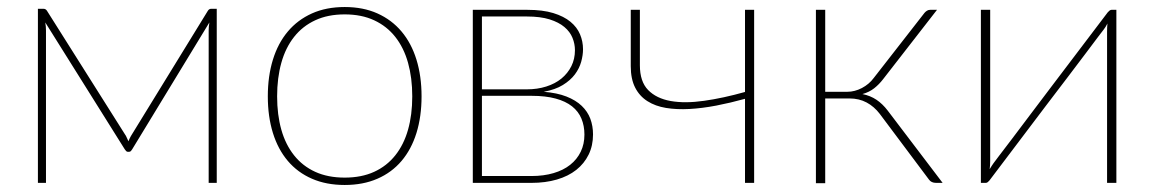

<svg xmlns="http://www.w3.org/2000/svg" viewBox="-20 -521 3288 547"><path d="M346 -118.5Q347.5 -122 349 -125.8Q350.5 -129.5 353 -133.5L572 -490Q575.5 -496 582 -496H597.5V0H574.5V-434.5Q574.5 -439.5 575 -445.5Q575.5 -451.5 576.5 -457L356.5 -95.5Q355 -93 353 -90.8Q351 -88.5 347.5 -88.5H344Q341.5 -88.5 339.2 -90.8Q337 -93 335.5 -95.5L109 -457Q110 -451.5 110.5 -445.5Q111 -439.5 111 -434.5V0H88V-496H103.5Q110.5 -496 114 -490L339 -133.5Z M962 -501Q1014.5 -501 1055.2 -482.8Q1096 -464.5 1124 -431.2Q1152 -398 1166.5 -351Q1181 -304 1181 -246.5Q1181 -189 1166.5 -142.2Q1152 -95.5 1124 -62.5Q1096 -29.5 1055.2 -11.8Q1014.5 6 962 6Q909.5 6 868.8 -11.8Q828 -29.5 800 -62.5Q772 -95.5 757.5 -142.2Q743 -189 743 -246.5Q743 -304 757.5 -351Q772 -398 800 -431.2Q828 -464.5 868.8 -482.8Q909.5 -501 962 -501ZM962 -15Q1010 -15 1046 -31.5Q1082 -48 1106.2 -78.5Q1130.5 -109 1142.5 -151.5Q1154.5 -194 1154.5 -246.5Q1154.5 -299 1142.5 -342Q1130.5 -385 1106.2 -415.8Q1082 -446.5 1046 -463.2Q1010 -480 962 -480Q914 -480 878 -463.2Q842 -446.5 817.8 -415.8Q793.5 -385 781.5 -342Q769.5 -299 769.5 -246.5Q769.5 -194 781.5 -151.5Q793.5 -109 817.8 -78.5Q842 -48 878 -31.5Q914 -15 962 -15Z M1327 -493H1482.5Q1526 -493 1556.2 -483.8Q1586.5 -474.5 1605.2 -459Q1624 -443.5 1632.5 -423.2Q1641 -403 1641 -380.5Q1641 -364 1635.8 -345Q1630.5 -326 1617.8 -309Q1605 -292 1583.5 -278.8Q1562 -265.5 1529 -259.5Q1567 -256.5 1593.8 -246Q1620.5 -235.5 1637.2 -219.5Q1654 -203.5 1661.8 -182.8Q1669.5 -162 1669.5 -138Q1669.5 -106 1657 -80.5Q1644.5 -55 1621.8 -37Q1599 -19 1566.5 -9.5Q1534 0 1494 0H1327ZM1353 -248V-19.5H1494Q1529 -19.5 1557 -27.8Q1585 -36 1604.5 -51.5Q1624 -67 1634.5 -88.8Q1645 -110.5 1645 -137.5Q1645 -162.5 1636.5 -183Q1628 -203.5 1609.8 -218Q1591.5 -232.5 1563 -240.2Q1534.5 -248 1495 -248ZM1353 -266.5H1481Q1511 -266.5 1536.2 -274.5Q1561.5 -282.5 1579.5 -297.2Q1597.5 -312 1607.8 -332.5Q1618 -353 1618 -378Q1618 -396 1611 -413.2Q1604 -430.5 1588 -444Q1572 -457.5 1545.8 -465.8Q1519.5 -474 1481.5 -474H1353Z M2128.5 0H2102.5V-239.5Q2061 -228 2020.8 -220.2Q1980.5 -212.5 1944.2 -210.5Q1908 -208.5 1877.5 -213.5Q1847 -218.5 1824.5 -232.8Q1802 -247 1789.5 -271.5Q1777 -296 1777 -332.5V-493H1803V-335Q1803 -288.5 1826.5 -264.5Q1850 -240.5 1890.8 -233.2Q1931.5 -226 1986 -233.8Q2040.5 -241.5 2102.5 -259V-493H2128.5Z M2614 -484.5Q2617 -488 2621 -490.5Q2625 -493 2630 -493H2649.5L2496 -295.5Q2484.5 -280.5 2470.5 -269.5Q2456.5 -258.5 2437 -253Q2459.5 -248.5 2477 -236.8Q2494.5 -225 2509 -206L2665.5 0H2647Q2633 0 2626.5 -9.5L2486.5 -196.5Q2470.5 -217.5 2449 -229Q2427.5 -240.5 2400.5 -240.5H2331V1H2304.5V-493H2331V-259.5H2394Q2415 -259.5 2435.5 -270.2Q2456 -281 2469 -298.5Z M2774.5 0V-493H2801V-62.5Q2801 -50 2799.5 -39Q2802.5 -44 2805.2 -48.2Q2808 -52.5 2810.5 -56Q2811 -57 2825.5 -76Q2840 -95 2863 -125.2Q2886 -155.5 2915 -194.2Q2944 -233 2974.5 -273Q3046 -367 3136 -486Q3138 -488.5 3141 -490.8Q3144 -493 3146.5 -493H3160.5V0H3134V-430.5Q3134 -436 3134.2 -442Q3134.5 -448 3135 -454Q3130 -444 3124.5 -437Q3123.5 -436 3109.2 -417Q3095 -398 3072 -367.5Q3049 -337 3019.8 -298.5Q2990.5 -260 2960 -220Q2888.5 -126 2799 -7Q2797 -4.5 2794.2 -2.2Q2791.5 0 2788.5 0Z"/></svg>

Font: Lato Thin
Style: Regular
Weight: 200
Designer: Lukasz Dziedzic
Foundry: tyPoland Lukasz Dziedzic
Version: Version 2.007; 2014-02-27